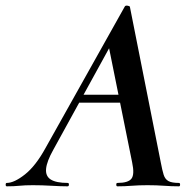

<svg xmlns="http://www.w3.org/2000/svg" viewBox="-58 -657 683 677"><path d="M-34 0Q-38 0 -38 -6Q-38 -12 -34 -12Q-8 -12 30 -42Q68 -72 103 -136L382 -634Q384 -638 391.5 -637Q399 -636 400 -633L509 -84Q514 -57 519 -41Q524 -25 536 -18.5Q548 -12 573 -12Q577 -12 577 -6Q577 0 573 0Q547 0 520.5 -2Q494 -4 462 -4Q431 -4 406.5 -2Q382 0 356 0Q352 0 352 -6Q352 -12 356 -12Q394 -12 405.5 -27Q417 -42 408 -84L323 -505L379 -582L130 -129Q107 -88 104.5 -62Q102 -36 121 -24Q140 -12 181 -12Q185 -12 185 -6Q185 0 180 0Q157 0 123.5 -2Q90 -4 58 -4Q29 -4 10.5 -2Q-8 0 -34 0ZM202 -295 218 -323H405L407 -295Z"/></svg>

Font: Cormorant Light
Style: Bold Italic
Weight: 700
Italic angle: -10°
Version: Version 4.000